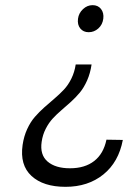

<svg xmlns="http://www.w3.org/2000/svg" viewBox="-20 -554 492 738"><path d="M66.9 2.9Q71.8 -30.3 84.5 -57.9Q97.2 -85.4 114 -104.7Q130.9 -124 150.4 -141.4Q169.9 -158.7 189.5 -175.3Q209 -191.9 225.6 -209.5Q242.2 -227.1 254.4 -252Q266.6 -276.9 271 -306.2H332Q327.1 -272.5 314.9 -244.9Q302.7 -217.3 286.9 -198.2Q271 -179.2 252.7 -162.6Q234.4 -146 216.3 -130.6Q198.2 -115.2 182.9 -98.6Q167.5 -82 155.8 -59.1Q144 -36.1 140.1 -8.8Q132.8 41 162.8 66.9Q192.9 92.8 249 92.8Q306.2 92.8 342 64.9Q377.9 37.1 389.2 -17.1L452.1 -16.1Q436 69.3 377.2 116.7Q318.4 164.1 231.9 164.1Q146.5 164.1 101.1 122.3Q55.7 80.6 66.9 2.9ZM279.8 -481.9Q282.7 -503.9 299.1 -519Q315.4 -534.2 335.9 -534.2Q356.9 -534.2 368.4 -519.3Q379.9 -504.4 377 -481.9Q374 -459 357.9 -444.6Q341.8 -430.2 320.8 -430.2Q300.3 -430.2 288.6 -444.6Q276.9 -459 279.8 -481.9Z"/></svg>

Font: Trueno Light
Style: Italic
Weight: 300
Designer: Julieta Ulanovsky
Foundry: Julieta Ulanovsky
Version: Version 3.001b | FøM Fix